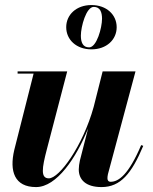

<svg xmlns="http://www.w3.org/2000/svg" viewBox="-20 -750 621 780"><path d="M249 -639.5C249 -588.5 290.5 -549.5 351.5 -549.5C412.5 -549.5 454 -588.5 454 -639.5C454 -690.5 412.5 -729.5 351.5 -729.5C290.5 -729.5 249 -690.5 249 -639.5ZM308.5 -605C308.5 -641.5 330 -722 361 -722C387 -722 394.5 -700 394.5 -674C394.5 -637.5 373 -557.5 342 -557.5C316 -557.5 308.5 -579 308.5 -605ZM253 -460H51.5V-451H116.5L38 -141C17.5 -54 39 10 126.5 10C210.5 10 290 -109 338 -228.5L304.5 -97.5C302 -86.5 300 -72 300 -61.5C300 -20.5 328 10 392.5 10C470 10 515 -45.5 562 -157.5L553.5 -160.5C502.5 -40.5 462 -11.5 429.5 -11.5C420.5 -11.5 416.5 -17.5 416.5 -25.5C416.5 -30 417 -36 418.5 -42.5L530.5 -460H397L360.5 -315.5C316.5 -157 221 -25.5 178.5 -25.5C144.5 -25.5 150 -66 170.5 -144Z"/></svg>

Font: Bodoni* 24pt
Style: Bold Italic
Weight: 700
Italic angle: -13°
Version: Version 2.3